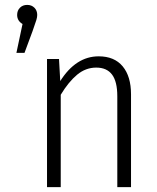

<svg xmlns="http://www.w3.org/2000/svg" viewBox="-20 -764 643 784"><path d="M132 -703Q132 -694 128.5 -682.5Q125 -671 120.5 -659Q116 -647 113 -637L80 -548H47L72 -666Q50 -679 50 -703Q50 -721 61.5 -732.5Q73 -744 91 -744Q109 -744 120.5 -732.5Q132 -721 132 -703ZM515 -379V0H459V-371Q459 -431 437.5 -459.5Q416 -488 373 -488Q330 -488 295 -459Q260 -430 228 -377V0H172V-523H221L226 -433Q290 -534 383 -534Q447 -534 481 -493Q515 -452 515 -379Z"/></svg>

Font: Fira Sans Condensed Light
Style: Regular
Weight: 300
Width: 3
Designer: bBox Type GmbH & Carrois Corporate GbR & Edenspiekermann AG
Foundry: bBox Type GmbH & Carrois Corporate GbR & Edenspiekermann AG
Version: Version 4.301